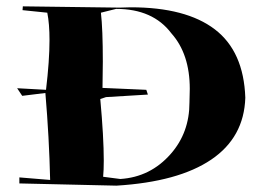

<svg xmlns="http://www.w3.org/2000/svg" viewBox="-20 -660 839 605"><path d="M347 -75 41 -82V-101L138 -93Q135 -225 123 -367L50 -358L34 -382L125 -377Q136 -469 136 -534Q136 -585 129 -620L51 -628L52 -640L357 -636L392 -637Q566 -637 657 -567.5Q748 -498 753 -352Q749 -227 645.5 -157Q542 -87 347 -75ZM359 -96Q454 -102 518 -175Q577 -242 577 -337L578 -380Q578 -490 520 -555Q462 -632 346 -632L298 -620Q304 -568 304 -466L303 -383L441 -377L446 -362L314 -354L296 -348Q307 -227 307 -154Q307 -124 305 -103Z"/></svg>

Font: Xiangcui Kesong Xiangcui Kesong
Style: Regular
Weight: 400
Version: Version 1.501;March 28, 2024;FontCreator 14.0.0.2814 64-bit